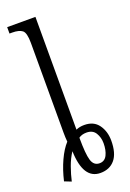

<svg xmlns="http://www.w3.org/2000/svg" viewBox="-148 -813 591 875"><g transform="rotate(-20 147.0 -375.0)"><path d="M11 -11Q23 -63 43 -106.5Q63 -150 87 -176Q85 -197 85 -220V-656Q85 -705 69.5 -717Q54 -729 21 -729H8V-760H145V-213Q162 -221 185 -221Q231 -221 254 -189Q277 -157 277 -112Q277 -51 251.5 -20.5Q226 10 181 10Q98 10 94 -127Q76 -100 63.5 -65Q51 -30 44 2ZM192 -33Q217 -33 228.5 -56Q240 -79 240 -113Q240 -141 226.5 -163Q213 -185 183 -185Q160 -185 145 -174Q145 -95 154.5 -64Q164 -33 192 -33Z"/></g></svg>

Font: Noto Serif ExtraCondensed Light
Style: Regular
Weight: 300
Width: 2
Designer: Monotype Design Team
Foundry: Monotype Imaging Inc.
Version: Version 2.014; ttfautohint (v1.8.4.7-5d5b)